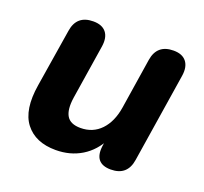

<svg xmlns="http://www.w3.org/2000/svg" viewBox="-95 -608 776 730"><g transform="rotate(20 293.0 -243.5)"><path d="M50.9 -198.4 88.5 -432.7Q98.7 -498.4 165.7 -498.4Q201.2 -498.4 217.6 -478.1Q234.1 -457.7 228.5 -420.4L193.9 -200Q186.5 -150 201.4 -125.3Q216.2 -100.7 257.1 -100.7Q307 -100.7 339.5 -134.8Q371.9 -168.9 381.3 -228.2L413.2 -432.7Q423.5 -498.4 490.3 -498.4Q525.8 -498.4 542.2 -477.7Q558.7 -456.9 553 -419.6L496.3 -58.2Q486.1 8.4 419.3 8.4Q385.2 8.4 370 -9.9Q354.9 -28.3 359.7 -64.6L369.1 -130.8L373.7 -98.3Q347.2 -45.3 301.6 -17.5Q255.9 10.4 197.1 10.4Q114.9 10.4 74.4 -41.9Q33.9 -94.2 50.9 -198.4Z"/></g></svg>

Font: SN Pro Thin
Style: Italic
Weight: 200
Italic angle: -9°
Designer: Tobias Whetton
Foundry: Supernotes
Version: Version 1.003;Glyphs 3.3 (3324)